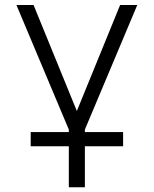

<svg xmlns="http://www.w3.org/2000/svg" viewBox="-20 -538 626 782"><path d="M105 57.6H260.3V224.6H325.7V57.6H481.4V0H325.7V-10.3L539.1 -517.6H469.2L293 -85.9L116.7 -517.6H46.9L260.3 -10.3V0H105Z"/></svg>

Font: Cascadia Mono Light
Style: Regular
Weight: 300
Monospace: yes
Designer: Aaron Bell
Foundry: Saja Typeworks
Version: Version 2404.023